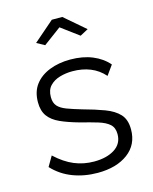

<svg xmlns="http://www.w3.org/2000/svg" viewBox="-112 -804 707 889"><g transform="rotate(-15 241.5 -360.0)"><path d="M246 10Q182 10 127 -11Q72 -32 32 -75L60 -123Q104 -82 148.5 -63.5Q193 -45 243 -45Q304 -45 342 -69.5Q380 -94 380 -140Q380 -171 361.5 -187.5Q343 -204 308.5 -214.5Q274 -225 226 -237Q172 -252 135.5 -268.5Q99 -285 80.5 -310.5Q62 -336 62 -377Q62 -428 87.5 -461.5Q113 -495 157.5 -512.5Q202 -530 257 -530Q317 -530 363 -511Q409 -492 438 -458L405 -412Q377 -444 338.5 -459.5Q300 -475 253 -475Q221 -475 192 -466.5Q163 -458 144.5 -438.5Q126 -419 126 -385Q126 -357 140 -341.5Q154 -326 182 -315.5Q210 -305 251 -293Q310 -277 354 -260.5Q398 -244 422 -218Q446 -192 446 -145Q446 -72 391 -31Q336 10 246 10ZM125 -645 223 -730H273L372 -645L333 -624L248 -687L163 -624Z"/></g></svg>

Font: Raleway Thin
Style: Regular
Weight: 400
Version: Version 4.026